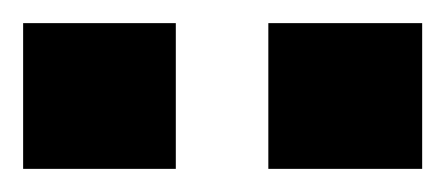

<svg xmlns="http://www.w3.org/2000/svg" viewBox="-20 -744 385 166"><path d="M0 -598H132V-724H0ZM212 -598H345V-724H212Z"/></svg>

Font: Archivo ExtraBold
Style: Regular
Weight: 800
Designer: Hector Gatti
Foundry: Omnibus-Type
Version: Version 2.001